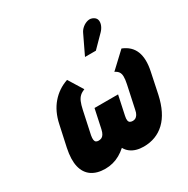

<svg xmlns="http://www.w3.org/2000/svg" viewBox="-166 -866 1001 1024"><g transform="rotate(-30 335.0 -353.5)"><path d="M589 -500 494 -411Q509 -404 516.5 -393.5Q524 -383 524.5 -365.5Q525 -348 519 -320L489 -180Q486 -163 479.5 -153Q473 -143 465.5 -139Q458 -135 449 -135Q440 -135 433 -138.5Q426 -142 424 -152Q422 -162 426 -180L451 -297H306L281 -180Q277 -162 270.5 -152Q264 -142 256 -138.5Q248 -135 238 -135Q229 -135 223 -139Q217 -143 215.5 -153Q214 -163 217 -180L247 -320Q253 -348 260.5 -365.5Q268 -383 279.5 -393.5Q291 -404 309 -411L254 -500Q195 -480 155 -433.5Q115 -387 100 -316L72 -187Q58 -120 68.5 -76Q79 -32 111.5 -9.5Q144 13 195 13Q219 13 242 7Q265 1 286 -11Q307 -23 326 -40Q335 -23 350.5 -11Q366 1 386.5 7Q407 13 431 13Q509 13 561.5 -37Q614 -87 636 -187L663 -316Q678 -387 660 -433Q642 -479 589 -500ZM535 -629Q548 -642 555 -658Q562 -674 560 -689Q558 -704 543 -713Q526 -723 508 -718.5Q490 -714 475.5 -702Q461 -690 454 -675L398 -558H465Z"/></g></svg>

Font: Advent Pro ExtraBold
Style: Italic
Weight: 800
Italic angle: -12°
Version: Version 3.000